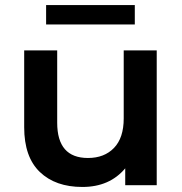

<svg xmlns="http://www.w3.org/2000/svg" viewBox="-20 -735 722 762"><path d="M307 7Q200 7 138 -52.5Q76 -112 76 -230V-535H207V-248Q207 -108 329 -108Q394 -108 432.5 -148Q471 -188 471 -265V-535H602V0H477V-67Q415 7 307 7ZM163 -638V-715H515V-638Z"/></svg>

Font: Belfius21
Style: Bold
Weight: 700
Designer: Montserrat's base design by Julieta Ulanovsky, modified by Coast SPRL for Belfius Bank NV.
Foundry: Montserrat's base design by Julieta Ulanovsky, modified by Coast SPRL for Belfius Bank NV.
Version: Version 2.000;FEAKit 1.0